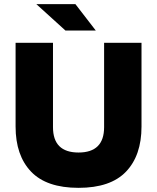

<svg xmlns="http://www.w3.org/2000/svg" viewBox="-20 -894 756 924"><path d="M661 -688V-285Q661 -146 586.5 -68Q512 10 358 10Q204 10 129.5 -68Q55 -146 55 -285V-688H235V-282Q235 -160 358 -160Q481 -160 481 -282V-688ZM343 -874 441 -747H295L155 -874Z"/></svg>

Font: Roundo
Style: Bold
Weight: 700
Designer: Namrata Goyal (Gurmukhi), Shiva Nallaperumal (Latin)
Foundry: Indian Type Foundry
Version: Version 1.000;PS 1.0;hotconv 1.0.88;makeotf.lib2.5.647800